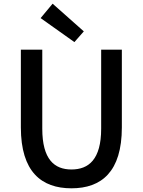

<svg xmlns="http://www.w3.org/2000/svg" viewBox="-20 -1006 773 1040"><path d="M367 14C530 14 640 -76 640 -316V-737H528V-309C528 -142 460 -88 367 -88C275 -88 209 -142 209 -309V-737H93V-316C93 -76 204 14 367 14ZM383 -778 434 -836 265 -986 200 -908Z"/></svg>

Font: GenYoGothic2 TW M
Style: Regular
Weight: 500
Version: Version 2.100;PS 2.1;hotconv 16.6.51;makeotf.lib2.5.65220 DE